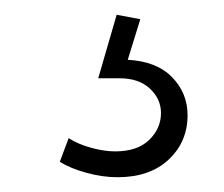

<svg xmlns="http://www.w3.org/2000/svg" viewBox="-20 -26 303 260"><path d="M170 0 153 55Q192 57 213 78.5Q234 100 234 130Q234 166 208.5 190Q183 214 139 214Q119 214 97 208Q75 202 61 193L73 161Q85 169 103 174Q121 179 136 179Q166 179 182 163.5Q198 148 198 127Q198 108 183 94Q168 80 142 80H113L138 -6Z"/></svg>

Font: TypoPRO Montserrat
Style: Regular
Weight: 275
Designer: Julieta Ulanovsky
Foundry: Julieta Ulanovsky
Version: Version 6.001